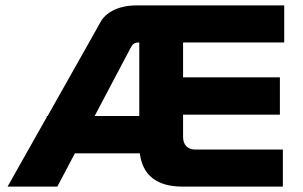

<svg xmlns="http://www.w3.org/2000/svg" viewBox="-20 -690 1120 710"><path d="M355 -614 156 -261H153V-257L8 0H192L257 -123H497C507 -42 560 0 654 0H1026V-137H702C673 -137 657 -155 657 -184V-266H1015V-404H657V-533H1031V-670H484C411 -670 369 -638 355 -614ZM330 -261 463 -513C470 -526 475 -533 495 -533V-261Z"/></svg>

Font: LT Wave Alt Black
Style: Regular
Weight: 900
Designer: Daniel Lyons
Version: Version 2.5 (Glyphs App)